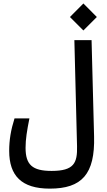

<svg xmlns="http://www.w3.org/2000/svg" viewBox="-20 -928 626 1122"><path d="M271 174.3C458 174.3 535.6 89.8 529.8 -130.9L515.1 -693.4H414.6L430.2 -73.7C432.6 23.9 413.1 70.8 281.7 70.8C168.5 70.8 129.4 34.7 129.4 -64.5C129.4 -114.3 137.7 -165 151.9 -236.3H64.9C43.5 -168.9 33.7 -109.9 33.7 -46.4C33.7 98.6 105.5 174.3 271 174.3ZM467.3 -750 545.9 -828.6 467.3 -907.7 388.7 -828.6Z"/></svg>

Font: Cascadia Code PL
Style: Regular
Weight: 400
Monospace: yes
Designer: Aaron Bell
Foundry: Saja Typeworks
Version: Version 2404.023